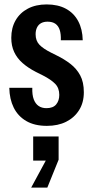

<svg xmlns="http://www.w3.org/2000/svg" viewBox="-20 -561 423 868"><path d="M192 8Q136 8 98.5 -14Q61 -36 42 -74.5Q23 -113 22 -164H126Q125 -132 132.5 -112Q140 -92 154.5 -82Q169 -72 190 -72Q220 -72 234 -89Q248 -106 248 -132Q248 -163 229.5 -182Q211 -201 174 -220L142 -236Q107 -254 82 -276Q57 -298 44 -326Q31 -354 31 -390Q31 -435 50.5 -469Q70 -503 106 -522Q142 -541 191 -541Q242 -541 278 -521.5Q314 -502 333.5 -465.5Q353 -429 354 -379H255Q256 -407 250 -425.5Q244 -444 230.5 -453.5Q217 -463 195 -463Q178 -463 166 -456.5Q154 -450 147.5 -437Q141 -424 141 -406Q141 -377 158 -359Q175 -341 211 -323L237 -310Q270 -294 298 -272.5Q326 -251 342.5 -220.5Q359 -190 359 -144Q359 -97 337.5 -63Q316 -29 279 -10.5Q242 8 192 8ZM121 287 187 165H130V56H245V161L194 287Z"/></svg>

Font: Hubot Sans Condensed SemiBold
Style: Regular
Weight: 600
Width: 3
Designer: Deni Anggara
Foundry: GitHub, Inc., Subsidiary of Microsoft Corporation
Version: Version 2.000